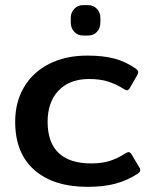

<svg xmlns="http://www.w3.org/2000/svg" viewBox="-20 -711 605 746"><path d="M255 -623V-642Q255 -662 268.5 -676.5Q282 -691 302 -691H323Q343 -691 356.5 -676.5Q370 -662 370 -642V-623Q370 -602 357 -587.5Q344 -573 323 -573H302Q282 -573 268.5 -587.5Q255 -602 255 -623ZM39 -238Q39 -314 73 -372Q107 -430 170.5 -462.5Q234 -495 319 -495Q382 -495 426 -483Q470 -471 508 -444Q517 -438 517 -431Q517 -425 512 -417L485 -370Q479 -360 474 -360Q469 -360 460 -366Q429 -385 398.5 -394.5Q368 -404 326 -404Q251 -404 208 -359.5Q165 -315 165 -238Q165 -157 208 -116.5Q251 -76 334 -76Q376 -76 407 -86Q438 -96 467 -115Q475 -120 480 -120Q486 -120 492 -110L521 -61Q525 -56 525 -50Q525 -43 515 -36Q475 -10 429 2.5Q383 15 321 15Q188 15 113.5 -50.5Q39 -116 39 -238Z"/></svg>

Font: Mitr
Style: Regular
Weight: 400
Designer: Thanarat Vachiruckul
Foundry: Cadson Demak
Version: Version 1.003